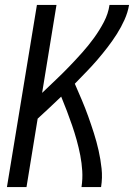

<svg xmlns="http://www.w3.org/2000/svg" viewBox="-20 -755 541 775"><path d="M8 0 129 -735H208L150 -380Q177 -406 205 -432.5Q233 -459 259.5 -486.5Q286 -514 311.5 -542.5Q337 -571 359.5 -602Q382 -633 399.5 -666.5Q417 -700 422 -735H501Q496 -705 482.5 -675Q469 -645 451.5 -617.5Q434 -590 414 -564Q394 -538 372.5 -513Q351 -488 328 -464.5Q305 -441 282 -417Q296 -385 310 -352Q324 -319 336 -285.5Q348 -252 359 -217.5Q370 -183 378 -147.5Q386 -112 390 -75Q394 -38 388 0H309Q314 -33 312 -65Q310 -97 304 -128Q298 -159 289.5 -189.5Q281 -220 271 -249Q261 -278 250 -307Q239 -336 227 -365Q203 -342 179.5 -320Q156 -298 132 -276L87 0Z"/></svg>

Font: Iosevka Term Curly
Style: Italic
Weight: 400
Italic angle: -9°
Designer: Belleve Invis
Foundry: Belleve Invis
Version: Version 32.3.0